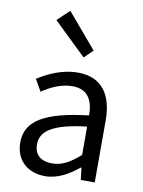

<svg xmlns="http://www.w3.org/2000/svg" viewBox="-96 -937 755 1016"><g transform="rotate(10 282.0 -429.5)"><path d="M310 -641 356 -686 198 -872 134 -811ZM217 13C285 13 345 -22 397 -65H400L408 0H483V-334C483 -467 427 -557 295 -557C207 -557 132 -518 81 -486L117 -423C160 -452 216 -481 280 -481C369 -481 392 -414 392 -344C160 -317 58 -258 58 -141C58 -43 126 13 217 13ZM243 -60C188 -60 147 -84 147 -147C147 -216 209 -263 392 -284V-132C339 -85 296 -60 243 -60Z"/></g></svg>

Font: Spoqa Han Sans Neo Regular
Style: Regular
Weight: 400
Designer: [Spoqa Han Sans Neo] Dong-huui Kim  Younghwa Kang  Yujin Lee  [Noto Sans] Ryoko NISHIZUKA  (kana & ideographs); Paul D. 
Foundry: Spoqa (http://www.spoqa-han-sans.com)
Version: Version 1.000